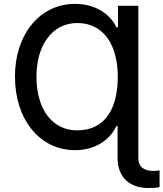

<svg xmlns="http://www.w3.org/2000/svg" viewBox="-20 -757 836 982"><path d="M687.5 50.1V-727.3H583.5V-617.2H575.6C540.1 -690.3 462.7 -737.2 363.6 -737.2C183.2 -737.2 56.5 -580.3 56.5 -365.8C56.5 -146.3 183.2 11 363.6 11C461.6 11 539.1 -35.9 575.6 -112.6H581.3V50.1C581.3 157 650.6 204.5 737.9 204.5C760.7 204.5 782 203.8 796.2 199.9V114.3C787.6 115.8 776.6 117.2 766 117.2C722.3 117.2 687.5 101.9 687.5 50.1ZM166.5 -364.7C166.5 -526.3 247.5 -639.2 375 -639.2C515.6 -639.2 582.4 -519.2 582.4 -364.7C582.4 -207.4 521.7 -90.2 373.9 -90.2C250.7 -90.2 166.5 -194.2 166.5 -364.7Z"/></svg>

Font: Magic Ui Pro Medium
Style: Regular
Weight: 500
Designer: Stefan Endress, Andreas Faust
Version: Version 1.000;FEAKit 1.0